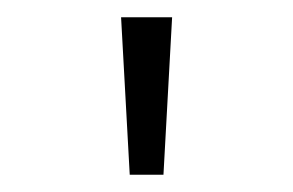

<svg xmlns="http://www.w3.org/2000/svg" viewBox="-20 -698 339 222"><path d="M120 -678H179L169 -496H130Z"/></svg>

Font: Bellota Light
Style: Regular
Weight: 300
Designer: Kemie Guaida
Foundry: Kemie Guaida
Version: Version 4.001